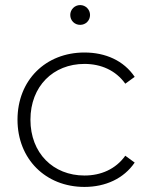

<svg xmlns="http://www.w3.org/2000/svg" viewBox="-20 -733 595 757"><path d="M296 -635C274 -635 257 -652 257 -674C257 -695 274 -713 296 -713C318 -713 335 -695 335 -674C335 -652 318 -635 296 -635ZM313 4C160 4 49 -106 49 -261C49 -417 160 -526 313 -526C396 -526 468 -494 511 -430C511 -430 474 -403 474 -403C436 -456 378 -481 313 -481C190 -481 100 -393 100 -261C100 -129 190 -41 313 -41C378 -41 436 -66 474 -119C474 -119 511 -92 511 -92C468 -29 396 4 313 4Z"/></svg>

Font: TamingNoise
Style: Regular
Weight: 500
Designer: Julieta Ulanovsky
Foundry: Julieta Ulanovsky
Version: ""